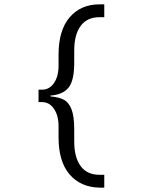

<svg xmlns="http://www.w3.org/2000/svg" viewBox="-20 -732 656 882"><path d="M249 -101V-152Q249 -201 228 -232Q207 -263 173 -263H157V-320H173Q207 -320 228 -350.5Q249 -381 249 -431V-481Q249 -593 300 -652.5Q351 -712 437 -712H459V-653H437Q380 -653 350.5 -613Q321 -573 321 -500V-444Q321 -361 294.5 -329Q268 -297 212 -293V-289Q250 -286 273 -274Q296 -262 308.5 -230Q321 -198 321 -138V-82Q321 -9 350.5 31Q380 71 437 71H459V130H437Q350 128 299.5 69Q249 10 249 -101Z"/></svg>

Font: Overpass Mono Light
Style: Regular
Weight: 300
Monospace: yes
Designer: Delve Withrington, Dave Bailey
Foundry: Delve Fonts
Version: Version 1.000;DELV;Overpass